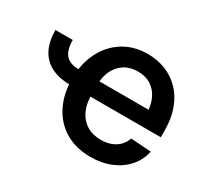

<svg xmlns="http://www.w3.org/2000/svg" viewBox="-116 -712 961 895"><g transform="rotate(30 364.5 -264.0)"><path d="M208 -232.4Q113.8 -232.4 65.9 -280.8Q18.1 -329.1 18.1 -419.9H111.3Q111.3 -367.2 133.3 -341.1Q155.3 -314.9 208 -314.9ZM454.6 11.2Q375.5 11.2 318.1 -23.2Q260.7 -57.6 229.7 -119.6Q198.7 -181.6 198.7 -262.7Q198.7 -343.8 230.2 -406Q261.7 -468.3 317.6 -503.4Q373.5 -538.6 447.8 -538.6Q500 -538.6 544.7 -520.8Q589.4 -502.9 622.8 -468.3Q656.2 -433.6 674.8 -383.1Q693.4 -332.5 693.4 -267.1V-232.4H252.4V-314.9H634.3L581.1 -291Q581.1 -337.4 565.4 -371.8Q549.8 -406.2 520.3 -425.5Q490.7 -444.8 448.7 -444.8Q406.7 -444.8 376.7 -425.5Q346.7 -406.2 330.6 -372.6Q314.5 -338.9 314.5 -295.4V-242.2Q314.5 -192.9 331.5 -157Q348.6 -121.1 380.6 -101.6Q412.6 -82 456.1 -82Q486.8 -82 511 -91.1Q535.2 -100.1 552 -117.2Q568.8 -134.3 576.7 -158.2L686.5 -150.9Q676.3 -102.5 644.3 -65.9Q612.3 -29.3 563.5 -9Q514.6 11.2 454.6 11.2Z"/></g></svg>

Font: Inter Cardless Tabular Medium
Style: Regular
Weight: 500
Designer: Rasmus Andersson
Foundry: rsms
Version: Version 4.000;git-4fc901f